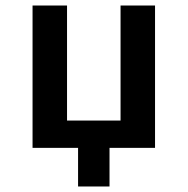

<svg xmlns="http://www.w3.org/2000/svg" viewBox="-20 -536 680 696"><path d="M98 -516H223V-99H417V-516H542V0H377V140H263V0H98Z"/></svg>

Font: Writer SemiBold
Style: Regular
Weight: 600
Monospace: yes
Designer: Mike Abbink, Paul van der Laan, Pieter van Rosmalen
Foundry: Bold Monday
Version: Version 2.001 2020